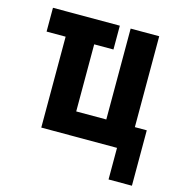

<svg xmlns="http://www.w3.org/2000/svg" viewBox="-102 -621 804 857"><g transform="rotate(15 300.0 -192.0)"><path d="M476 146V0H126V-420H38V-530H347V-420H258V-110H397V-530H529V-110H584V146Z"/></g></svg>

Font: Iosevka Curly XBdEx
Style: Regular
Weight: 800
Width: 7
Monospace: yes
Designer: Belleve Invis
Foundry: Belleve Invis
Version: Version 11.1.0; ttfautohint (v1.8.3)